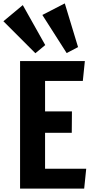

<svg xmlns="http://www.w3.org/2000/svg" viewBox="-48 -1109 551 1129"><path d="M70 0V-750H451L439 -633H217V-454H375L374 -328H217V-117H459L447 0ZM344 -797 201 -1021 333 -1089 411 -832ZM160 -796 -28 -984 86 -1079 218 -844Z"/></svg>

Font: Francois One
Style: Regular
Weight: 400
Designer: Vernon Adams
Foundry: Vernon Adams
Version: Version 2.000